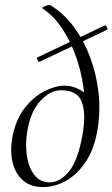

<svg xmlns="http://www.w3.org/2000/svg" viewBox="-20 -747 457 780"><path d="M154 13Q104.2 13 73.1 -14.5Q42 -42 31.2 -87.5Q20.4 -133 29.6 -186Q42.8 -259 78.7 -306Q114.6 -353 159.6 -376Q204.6 -399 242 -399Q276 -399 305.5 -382Q335 -365 349 -333L316 -204Q329 -278 322.9 -355Q316.8 -432 293.9 -502Q271 -572 235.1 -627Q199.2 -682 153.6 -712Q150 -715 156.6 -719Q163.2 -723 172.8 -725.5Q182.4 -728 186 -725Q238.6 -693 279.6 -638Q320.6 -583 346.5 -513.5Q372.4 -444 380.5 -367.5Q388.6 -291 375.4 -216Q362.2 -140 327.9 -89Q293.6 -38 248.1 -12.5Q202.6 13 154 13ZM181 -6.2Q225.8 -6.2 261.9 -52.4Q298 -98.6 316 -204Q330 -287.6 311.9 -334Q293.8 -380.4 228 -380.4Q184.2 -380.4 144.3 -337.5Q104.4 -294.6 91 -215Q81.8 -159.2 89.6 -111.5Q97.4 -63.8 120.7 -35Q144 -6.2 181 -6.2ZM140.4 -495.8Q137.2 -494.6 132.4 -503.5Q127.6 -512.4 131.6 -513.6L405.6 -643.6Q409.4 -645.6 414.3 -636.7Q419.2 -627.8 414.2 -625.8Z"/></svg>

Font: Cormorant Light
Style: Italic
Weight: 300
Italic angle: -10°
Designer: Christian Thalmann (Catharsis Fonts)
Foundry: Catharsis Fonts
Version: Version 4.000